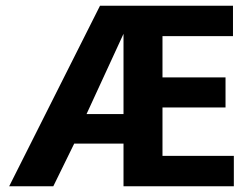

<svg xmlns="http://www.w3.org/2000/svg" viewBox="-20 -650 872 670"><path d="M329 -630H793V-524H547V-380H767V-275H547V-106H796V0H411V-149H239L166 0H12ZM411 -532 282 -252H411Z"/></svg>

Font: Mukta
Style: Bold
Weight: 700
Designer: Girish Dalvi and Yashodeep Gholap
Foundry: Ek Type
Version: Version 2.538;PS 1.002;hotconv 16.6.51;makeotf.lib2.5.65220;